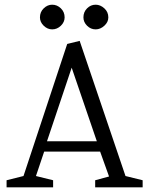

<svg xmlns="http://www.w3.org/2000/svg" viewBox="-20 -797 634 817"><path d="M8 0V-30L80 -48L266 -610L319 -623L514 -48L587 -30V0H385V-30L444 -46L406 -152H168L133 -48L206 -30V0ZM180 -196H392L285 -509ZM387 -672Q366 -672 350.5 -687.5Q335 -703 335 -723Q335 -746 350.5 -761.5Q366 -777 387 -777Q407 -777 424 -761.5Q441 -746 441 -723Q441 -703 424 -687.5Q407 -672 387 -672ZM202 -672Q182 -672 166 -687.5Q150 -703 150 -723Q150 -746 166 -761.5Q182 -777 202 -777Q223 -777 239 -761.5Q255 -746 255 -723Q255 -703 239 -687.5Q223 -672 202 -672Z"/></svg>

Font: Manuale Light
Style: Regular
Weight: 300
Designer: Eduardo Tunni / Pablo Cosgaya
Foundry: Eduardo Tunni / Pablo Cosgaya
Version: Version 1.002